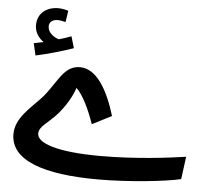

<svg xmlns="http://www.w3.org/2000/svg" viewBox="-54 -810 964 888"><g transform="rotate(5 428.5 -365.5)"><path d="M95 -525C153 -537 223 -558 269 -574L253 -628C236 -621 217 -615 196 -609C174 -615 144 -635 144 -665C144 -684 158 -697 184 -697C196 -697 208 -694 220 -691L228 -744C214 -749 195 -752 181 -752C129 -752 85 -722 85 -665C85 -632 104 -606 127 -590C115 -588 101 -585 82 -581ZM433 21C573 21 744 3 816 -14L830 -119C756 -108 601 -88 435 -88C230 -88 139 -123 139 -166C139 -201 178 -216 225 -269C271 -323 291 -373 297 -392C328 -363 358 -300 382 -231L472 -277C436 -395 383 -489 305 -489C225 -489 205 -400 137 -328C89 -277 25 -227 25 -154C25 -32 180 21 433 21Z"/></g></svg>

Font: Noto Sans Arabic UI Cn SmBd
Style: Regular
Weight: 600
Width: 3
Designer: Monotype Design Team, Nadine Chahine and Nizar Qandah
Foundry: Monotype Imaging Inc.
Version: Version 2.010